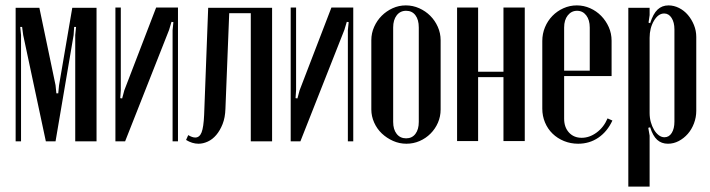

<svg xmlns="http://www.w3.org/2000/svg" viewBox="-20 -524 2634 712"><path d="M338 0H259V-394L262 -424H255L253 -394L186 0H150L66 -394L62 -424H55L58 -394V0H38V-495H126L186 -208L189 -178H196L199 -208L248 -495H338Z M640 -496V0H620V-412L623 -442L616 -443L607 -413L444 0H408V-496H428V-190L426 -160L433 -159L441 -189L559 -496Z M678 -23Q693 -14 704 -14Q720 -14 727.5 -33Q735 -52 737 -98L752 -495H989V0H910V-475H830L816 -121Q815 -88 805.5 -64Q796 -40 782 -23.5Q768 -7 750.5 1Q733 9 716 9Q693 9 670 -5Z M1290 -496V0H1270V-412L1273 -442L1266 -443L1257 -413L1094 0H1058V-496H1078V-190L1076 -160L1083 -159L1091 -189L1209 -496Z M1485 -504Q1511 -504 1534.5 -493.5Q1558 -483 1575.5 -465.5Q1593 -448 1603.5 -424.5Q1614 -401 1614 -375V-118Q1614 -92 1604 -69Q1594 -46 1576.5 -28.5Q1559 -11 1536 -1Q1513 9 1487 9Q1461 9 1437.5 -1.5Q1414 -12 1396 -29Q1378 -46 1367.5 -69.5Q1357 -93 1357 -118V-375Q1357 -401 1367.5 -424.5Q1378 -448 1395.5 -465.5Q1413 -483 1436 -493.5Q1459 -504 1485 -504ZM1486 -484Q1464 -484 1451 -467Q1438 -450 1438 -422V-72Q1438 -44 1451 -27.5Q1464 -11 1486 -11Q1508 -11 1520.5 -27.5Q1533 -44 1533 -72V-422Q1533 -451 1520.5 -467.5Q1508 -484 1486 -484Z M1753 -496V-258H1847V-496H1926V-1H1847V-238H1753V-1H1675V-496Z M1991 -372Q1991 -399 2001 -423Q2011 -447 2028.5 -465Q2046 -483 2069.5 -493.5Q2093 -504 2119 -504Q2145 -504 2168.5 -493.5Q2192 -483 2209.5 -465Q2227 -447 2237.5 -423.5Q2248 -400 2248 -373V-242H2072V-84Q2072 -52 2090 -32.5Q2108 -13 2137 -13Q2166 -13 2192.5 -32.5Q2219 -52 2233 -85L2251 -77Q2232 -36 2199 -13.5Q2166 9 2124 9Q2096 9 2071.5 -1Q2047 -11 2029 -28.5Q2011 -46 2001 -70Q1991 -94 1991 -121ZM2167 -262V-422Q2167 -450 2154 -467Q2141 -484 2120 -484Q2099 -484 2085.5 -467Q2072 -450 2072 -422V-262Z M2385 -440 2391 -438Q2402 -473 2418.5 -488.5Q2435 -504 2459 -504Q2479 -504 2498 -494.5Q2517 -485 2531 -468.5Q2545 -452 2553.5 -431Q2562 -410 2562 -387V-113Q2562 -89 2553.5 -66.5Q2545 -44 2530.5 -27.5Q2516 -11 2497 -1Q2478 9 2457 9Q2433 9 2417 -5.5Q2401 -20 2391 -52L2384 -50L2389 -21V168H2310V-495H2389V-468ZM2389 -105Q2389 -87 2393.5 -71Q2398 -55 2405.5 -42.5Q2413 -30 2423 -22.5Q2433 -15 2444 -15Q2461 -15 2471 -31Q2481 -47 2481 -73V-415Q2481 -441 2470.5 -457.5Q2460 -474 2443 -474Q2421 -474 2405 -447Q2389 -420 2389 -384Z"/></svg>

Font: Moniqa SemBd Narrow Heading
Style: Regular
Weight: 600
Width: 4
Designer: Rajesh Rajput
Foundry: Rajesh Rajput
Version: Version 1.000